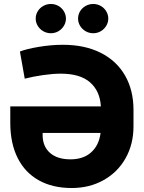

<svg xmlns="http://www.w3.org/2000/svg" viewBox="-20 -944 729 974"><path d="M657.2 -386.7V-302.7Q657.2 -212.9 617.2 -141.6Q577.1 -70.3 505.6 -30.3Q434.1 9.8 343.8 9.8Q246.6 9.8 176.8 -29.3Q106.9 -68.4 69.8 -142.1Q32.7 -215.8 32.2 -318.4V-404.3H491.7Q487.3 -481.9 437 -526.1Q386.7 -570.3 288.1 -570.3Q248.5 -570.3 197.8 -563Q147 -555.7 105.5 -544.9L81.1 -682.6Q112.3 -695.3 175.8 -706.1Q239.3 -716.8 298.8 -716.8Q410.6 -716.8 491.5 -675.8Q572.3 -634.8 614.7 -560.3Q657.2 -485.8 657.2 -386.7ZM337.9 -135.7Q403.3 -135.7 442.9 -171.6Q482.4 -207.5 490.2 -269.5H196.3V-255.9Q197.3 -200.2 234.1 -168Q271 -135.7 337.9 -135.7ZM161.1 -849.6Q161.1 -869.6 171.4 -886.7Q181.6 -903.8 199.5 -913.8Q217.3 -923.8 238.3 -923.8Q258.8 -923.8 276.4 -913.8Q293.9 -903.8 304.2 -886.7Q314.5 -869.6 314.5 -849.6Q314.5 -830.1 304.2 -813Q293.9 -795.9 276.4 -785.6Q258.8 -775.4 238.3 -775.4Q217.3 -775.4 199.5 -785.6Q181.6 -795.9 171.4 -813Q161.1 -830.1 161.1 -849.6ZM376 -849.6Q376 -869.6 386.2 -886.7Q396.5 -903.8 414.3 -913.8Q432.1 -923.8 453.1 -923.8Q473.6 -923.8 491.2 -913.8Q508.8 -903.8 519 -886.7Q529.3 -869.6 529.3 -849.6Q529.3 -830.1 519 -813Q508.8 -795.9 491.2 -785.6Q473.6 -775.4 453.1 -775.4Q432.1 -775.4 414.3 -785.6Q396.5 -795.9 386.2 -813Q376 -830.1 376 -849.6Z"/></svg>

Font: Pretendard GOV ExtraBold
Style: Regular
Weight: 800
Designer: Base glyphs from Inter by Rasmus Andersson; Hangeul glyphs from Noto Sans CJK(Source Han Sans) by Jang Soo-young and Kan
Foundry: Kil Hyung-jin
Version: Version 1.309